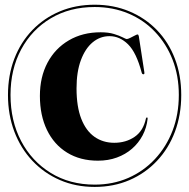

<svg xmlns="http://www.w3.org/2000/svg" viewBox="-20 -748 782 794"><path d="M371.5 25Q450 25 515.5 -3.2Q581 -31.5 629.2 -82.8Q677.5 -134 703.5 -203.5Q729.5 -273 729.5 -355Q729.5 -437 703.2 -505.5Q677 -574 628.8 -623.8Q580.5 -673.5 515 -701Q449.5 -728.5 371.5 -728.5Q293 -728.5 227.5 -701Q162 -673.5 113.8 -623.5Q65.5 -573.5 39.2 -505Q13 -436.5 13 -355Q13 -273.5 39.2 -204Q65.5 -134.5 113.8 -83.2Q162 -32 227.5 -3.5Q293 25 371.5 25ZM371.5 15.5Q268.5 15.5 190 -32.8Q111.5 -81 67.5 -164.5Q23.5 -248 23.5 -355.5Q23.5 -461.5 67.5 -543.5Q111.5 -625.5 190 -672.2Q268.5 -719 371.5 -719Q447 -719 510.8 -692.2Q574.5 -665.5 621.2 -616.2Q668 -567 693.8 -500.8Q719.5 -434.5 719.5 -355.5Q719.5 -275.5 693.8 -208.2Q668 -141 621 -90.5Q574 -40 510.5 -12.2Q447 15.5 371.5 15.5ZM590.5 -257Q586.5 -220 569.8 -188.2Q553 -156.5 526 -133Q499 -109.5 463.2 -96.5Q427.5 -83.5 385 -83.5Q311.5 -83.5 257.5 -116.8Q203.5 -150 174.2 -210.5Q145 -271 145 -351.5Q145 -429.5 176.5 -488.8Q208 -548 264.8 -581.2Q321.5 -614.5 396.5 -614.5Q428.5 -614.5 451.2 -607.5Q474 -600.5 487.5 -593.5Q501 -586.5 504 -586.5Q508.5 -586.5 518.2 -591.2Q528 -596 537 -600.8Q546 -605.5 548.5 -605.5Q550.5 -605.5 551.8 -604Q553 -602.5 554 -598.5L577 -449Q577.5 -445.5 577 -443.5Q576.5 -441.5 574 -441Q571.5 -440.5 569.2 -442Q567 -443.5 566 -447.5Q544 -531 509.5 -564.8Q475 -598.5 433 -598.5Q394 -598.5 363.2 -573Q332.5 -547.5 314.5 -499.2Q296.5 -451 296.5 -382.5Q296.5 -307 316 -257Q335.5 -207 370.8 -182.2Q406 -157.5 452.5 -157.5Q500.5 -157.5 536.5 -182Q572.5 -206.5 583.5 -258Q584 -259.5 584.8 -260.5Q585.5 -261.5 586.2 -262Q587 -262.5 588 -262.5Q590.5 -262 590.5 -257Z"/></svg>

Font: Fraunces 120pt
Style: Bold
Weight: 700
Version: Version 1.000;[b76b70a41]